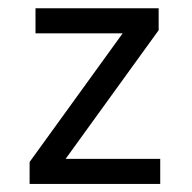

<svg xmlns="http://www.w3.org/2000/svg" viewBox="-20 -458 478 478"><path d="M375 -437.5V-382.8L339.8 -375H68.4V-437.5ZM88.9 -62.5H378.9V0H53.7V-54.7ZM291 -382.8H375L137.7 -54.7H53.7Z"/></svg>

Font: Sudo Var
Style: Regular
Weight: 400
Monospace: yes
Designer: Jens Kutilek
Foundry: Jens Kutilek
Version: Version 0.065;FEAKit 1.0